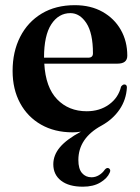

<svg xmlns="http://www.w3.org/2000/svg" viewBox="-20 -488 528 724"><path d="M393.5 163.5Q384.5 184.5 358.2 200.2Q332 216 292.5 216Q239.5 216 210.2 193.2Q181 170.5 181 131.5Q181 97 206 67.2Q231 37.5 285 8.5Q276 10 268 10.5Q260 11 253.5 11Q186 11 135 -18Q84 -47 55.8 -99.2Q27.5 -151.5 27.5 -220.5Q27.5 -293 56 -349Q84.5 -405 137.2 -436.8Q190 -468.5 262 -468.5Q322 -468.5 366.5 -443.5Q411 -418.5 435.5 -375.5Q460 -332.5 460 -278Q460 -248 423 -248H147Q152 -158.5 195.5 -113.5Q239 -68.5 307 -68.5Q356 -68.5 391.2 -94Q426.5 -119.5 436.5 -161.5Q443.5 -170 449 -169.5Q458.5 -169.5 458.5 -158Q456 -112 430.8 -75Q405.5 -38 363 -14.5Q275.5 33 275.5 115.5Q275.5 148.5 289.2 164.5Q303 180.5 325 180.5Q340 180.5 353.2 172.5Q366.5 164.5 375 152Q382 143.5 389 146Q392.5 147 394.8 151.5Q397 156 393.5 163.5ZM245.5 -438.5Q201 -438.5 173.5 -396.5Q146 -354.5 146 -270.5H313Q330.5 -270.5 330.5 -287Q330.5 -363 305.8 -400.8Q281 -438.5 245.5 -438.5Z"/></svg>

Font: Fraunces 72pt SemiBold
Style: Regular
Weight: 600
Version: Version 1.000;[b76b70a41]